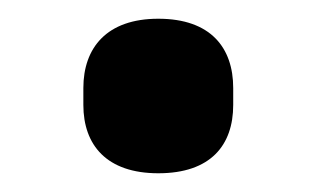

<svg xmlns="http://www.w3.org/2000/svg" viewBox="-20 -174 339 205"><path d="M149 11C94 11 69 -19 69 -62V-80C69 -123 94 -154 149 -154C205 -154 229 -123 229 -80V-62C229 -19 205 11 149 11Z"/></svg>

Font: Plexus Sans SemiBold
Style: Regular
Weight: 600
Version: Version 2.001;PS 002.001;hotconv 1.0.70;makeotf.lib2.5.58329